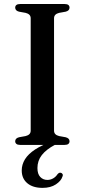

<svg xmlns="http://www.w3.org/2000/svg" viewBox="-20 -720 421 954"><path d="M243.5 -18.5 254 -1Q209.5 22.5 187.8 50.5Q166 78.5 166 115Q166 144.5 180 159.2Q194 174 215.5 174Q230.5 174 243.8 166.5Q257 159 265.5 146Q270 141 273.5 139.2Q277 137.5 282.5 138.5Q287 139.5 290.5 144.5Q294 149.5 290 158Q283.5 179 257.5 196.2Q231.5 213.5 191.5 213.5Q143 213.5 115.5 190.2Q88 167 88 127Q88 97.5 104.2 71.2Q120.5 45 154.8 22.5Q189 0 243.5 -18.5ZM248.5 -71Q248.5 -60 255 -53.5Q261.5 -47 273.5 -44L306.5 -38Q325.5 -33 325.5 -18Q325.5 -10 319.8 -5Q314 0 301 0H80Q67.5 0 61.5 -5Q55.5 -10 55.5 -18Q55.5 -33 74.5 -38L107.5 -44Q119.5 -47 126 -53.5Q132.5 -60 132.5 -71V-629Q132.5 -640 126 -646.5Q119.5 -653 107.5 -656L74.5 -662Q55.5 -667 55.5 -682Q55.5 -690.5 61.5 -695.2Q67.5 -700 80 -700H301Q314 -700 319.8 -695.2Q325.5 -690.5 325.5 -682Q325.5 -667 306.5 -662L273.5 -656Q261.5 -653 255 -646.5Q248.5 -640 248.5 -629Z"/></svg>

Font: Fraunces
Style: Regular
Weight: 400
Version: Version 1.000;[b76b70a41]